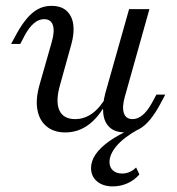

<svg xmlns="http://www.w3.org/2000/svg" viewBox="-20 -446 610 663"><path d="M205.6 11.3Q166.1 11.3 141.1 -9.3Q116.1 -29.8 109.3 -66.1Q102.4 -102.4 116.1 -151.6L158.9 -301.6Q169.4 -338.7 162.5 -359.3Q155.6 -379.8 132.3 -379.8Q113.7 -379.8 97.2 -365.7Q80.6 -351.6 66.1 -325L50 -294.4H18.5L37.1 -329Q54 -359.7 71.8 -381Q89.5 -402.4 110.5 -414.1Q131.5 -425.8 157.3 -425.8Q191.1 -425.8 210.1 -408.5Q229 -391.1 233.1 -360.9Q237.1 -330.6 225.8 -291.1L187.9 -154.8Q171 -96.8 184.7 -65.7Q198.4 -34.7 239.5 -34.7Q271.8 -34.7 299.2 -54.8Q326.6 -75 349.2 -115.3V-94.4Q321.8 -41.9 285.9 -15.3Q250 11.3 205.6 11.3ZM412.9 11.3Q378.2 11.3 359.3 -5.6Q340.3 -22.6 336.7 -53.2Q333.1 -83.9 343.5 -123.4L425.8 -414.5H496L411.3 -112.9Q400.8 -76.6 407.7 -55.6Q414.5 -34.7 437.9 -34.7Q455.6 -34.7 472.2 -48.4Q488.7 -62.1 504 -89.5L520.2 -119.4H550.8L532.3 -84.7Q516.1 -54.8 498.4 -33.1Q480.6 -11.3 460.1 0Q439.5 11.3 412.9 11.3ZM369.4 197.6Q335.5 197.6 314.9 180.2Q294.4 162.9 294.4 133.9Q294.4 110.5 310.1 87.1Q325.8 63.7 358.5 40.7Q391.1 17.7 440.3 -3.2L457.3 0.8Q408.1 28.2 383.1 57.3Q358.1 86.3 358.1 113.7Q358.1 131.5 369.8 142.3Q381.5 153.2 401.6 153.2Q429 153.2 450 132.3L461.3 156.5Q443.5 176.6 419.8 187.1Q396 197.6 369.4 197.6Z"/></svg>

Font: Playfair 12pt Light
Style: Italic
Weight: 300
Italic angle: -15.6°
Designer: Claus Eggers Sørensen
Foundry: Claus Eggers Sørensen
Version: Version 2.000;gftools[0.9.28]